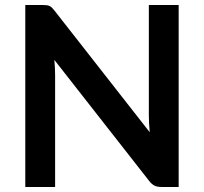

<svg xmlns="http://www.w3.org/2000/svg" viewBox="-20 -743 810 763"><path d="M690 -723V0H621Q605 0 594.2 -5.2Q583.5 -10.5 573.5 -23L196 -505Q199 -472 199 -444V0H80.5V-723H151Q159.5 -723 165.8 -722.2Q172 -721.5 176.8 -719.2Q181.5 -717 186 -712.8Q190.5 -708.5 196 -701.5L575 -217.5Q573.5 -235 572.5 -252Q571.5 -269 571.5 -283.5V-723Z"/></svg>

Font: Lato
Style: Bold
Weight: 700
Designer: Lukasz Dziedzic with Adam Twardoch and Botio Nikoltchev
Foundry: tyPoland Lukasz Dziedzic
Version: Version 2.010; 2014-09-01; http://www.latofonts.com/; ttfaut